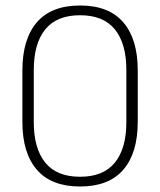

<svg xmlns="http://www.w3.org/2000/svg" viewBox="-20 -669 583 699"><path d="M271.5 10Q167 10 114.2 -51Q61.5 -112 61.5 -225.5V-412.5Q61.5 -526.5 114.2 -587.8Q167 -649 271.5 -649Q376 -649 428.8 -587.8Q481.5 -526.5 481.5 -412.5V-225.5Q481.5 -112 428.8 -51Q376 10 271.5 10ZM271.5 -25.5Q356.5 -25.5 398.2 -77Q440 -128.5 440 -224V-414.5Q440 -510.5 398.2 -562Q356.5 -613.5 271.5 -613.5Q186.5 -613.5 144.8 -562Q103 -510.5 103 -414.5V-224Q103 -128.5 144.8 -77Q186.5 -25.5 271.5 -25.5Z"/></svg>

Font: Anek Devanagari ExtraLight
Style: Regular
Weight: 250
Designer: Kailash Malviya (Devanagari) & Yesha Goshar (Latin)
Foundry: Ek Type
Version: Version 1.003